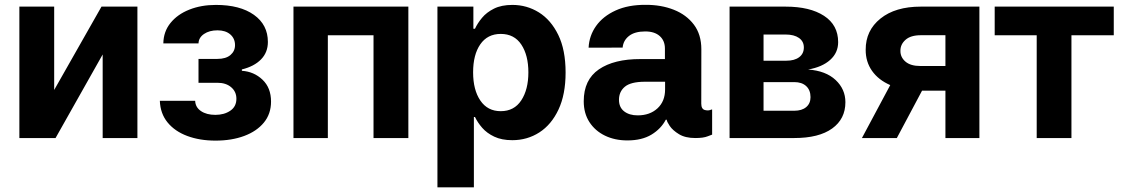

<svg xmlns="http://www.w3.org/2000/svg" viewBox="-20 -573 4675 797"><path d="M204.9 -199.6 401.3 -545.5H550.4V0H406.2V-346.9L210.6 0H60.4V-545.5H204.9Z M643.5 -154.5H790.1Q791.2 -127.5 814.3 -111.9Q837.4 -96.2 873.9 -96.2Q910.9 -96.2 936.1 -113.5Q961.3 -130.7 961.3 -163Q961.3 -192.5 939.6 -210.9Q918 -229.4 882.5 -229.4H804V-328.5H882.5Q917.6 -328.5 936.6 -344.6Q955.6 -360.8 955.6 -385.7Q955.6 -413 936.1 -430Q916.5 -447.1 882.8 -447.1Q849.1 -447.1 826.9 -432Q804.7 -416.9 804 -392.8H658Q658.7 -441.8 687.7 -477.6Q716.6 -513.5 765.8 -533Q815 -552.6 876.1 -552.6Q976.2 -552.6 1034.1 -511.4Q1092 -470.2 1092 -398.8Q1092 -355.5 1063.4 -326.3Q1034.8 -297.2 984 -284.8V-279.1Q1034.1 -275.9 1069.6 -242.2Q1105.1 -208.5 1105.1 -151.3Q1105.1 -100.5 1075.5 -64.3Q1045.8 -28.1 993.8 -8.7Q941.8 10.7 874.6 10.7Q809.3 10.7 757.6 -8.5Q706 -27.7 675.8 -64.5Q645.6 -101.2 643.5 -154.5Z M1198.2 0V-545.5H1675.1V0H1530.5V-426.5H1340.9V0Z M1795.8 204.5V-545.5H1945V-453.8H1951.7Q1962 -476.2 1980.8 -498.9Q1999.6 -521.7 2030.5 -537.1Q2061.4 -552.6 2106.9 -552.6Q2166.9 -552.6 2217 -521.5Q2267 -490.4 2297.4 -428.1Q2327.8 -365.8 2327.8 -272Q2327.8 -180.8 2298.3 -118.1Q2268.8 -55.4 2218.8 -23.3Q2168.7 8.9 2106.5 8.9Q2062.5 8.9 2031.8 -5.7Q2001.1 -20.2 1981.7 -42.4Q1962.4 -64.6 1951.7 -87.4H1947.1V204.5ZM1943.9 -272.7Q1943.9 -199.9 1973.9 -155.7Q2003.9 -111.5 2058.6 -111.5Q2114.3 -111.5 2143.8 -156.4Q2173.3 -201.3 2173.3 -272.7Q2173.3 -343.8 2144 -388Q2114.7 -432.2 2058.6 -432.2Q2003.6 -432.2 1973.7 -389Q1943.9 -345.9 1943.9 -272.7Z M2584.2 9.9Q2532.3 9.9 2491.3 -9.9Q2450.3 -29.8 2426.7 -66.2Q2403.1 -102.6 2403.1 -152.7Q2403.1 -241.8 2465.9 -285Q2528.8 -328.1 2638.8 -327.8H2740.1V-371.4Q2740.1 -404.1 2718.6 -423.3Q2697.1 -442.5 2658.4 -442.5Q2614.7 -442.5 2590.9 -423.7Q2567.1 -404.8 2564.6 -375.4L2423.3 -375Q2425.8 -425.1 2454.5 -465.4Q2483.3 -505.7 2535.5 -529.5Q2587.7 -553.3 2659.8 -552.9Q2724.4 -553.3 2777 -532.5Q2829.5 -511.7 2860.4 -470.7Q2891.3 -429.7 2891.3 -368.3L2891 -142.8Q2891 -120.4 2905.9 -116.3Q2920.8 -112.2 2933.2 -118.3H2936.1V-14.2Q2934.7 -14.2 2917.3 -7.1Q2899.9 0 2866.1 0Q2824.6 0 2798.5 -16Q2772.4 -32 2760.1 -50.2Q2747.9 -68.5 2747.9 -75.3V-76H2743.6Q2724.1 -38.4 2684.3 -14.2Q2644.5 9.9 2584.2 9.9ZM2627.1 -94.1Q2677.6 -94.1 2709.2 -123.2Q2740.8 -152.3 2740.8 -201.7V-233.7H2655.5Q2598 -233.3 2573.7 -212.9Q2549.4 -192.5 2549.4 -158.7Q2549.4 -127.5 2570.8 -110.8Q2592.3 -94.1 2627.1 -94.1Z M3008.5 0V-545.5H3241.1Q3342 -545.5 3400.6 -507.3Q3459.2 -469.1 3459.2 -398.1Q3459.2 -354 3426.1 -324.4Q3393.1 -294.7 3334.5 -284.4Q3408 -279.1 3448.7 -240.9Q3489.3 -202.8 3489.3 -148.8Q3489.3 -79.2 3434.3 -39.6Q3379.3 0 3277 0ZM3149.5 -113.3H3277Q3308.6 -113.3 3326.5 -128.4Q3344.5 -143.5 3344.5 -169.7Q3344.5 -198.9 3326.5 -215.6Q3308.6 -232.2 3277 -232.2H3149.5ZM3149.5 -321H3244.3Q3278.1 -321 3297.4 -335.6Q3316.8 -350.1 3316.8 -376.1Q3316.8 -401.3 3296.5 -415.5Q3276.3 -429.7 3241.1 -429.7H3149.5Z M3904.5 0V-196.7H3807.5L3702.8 0H3557.9L3675.4 -219.8Q3626.4 -241.1 3599.8 -278.9Q3573.2 -316.8 3573.5 -366.5Q3573.2 -446.4 3634.8 -495.9Q3696.4 -545.5 3802.2 -545.5H4045.5V0ZM3904.5 -299V-426.8H3802.2Q3760.3 -426.8 3738.8 -407.7Q3717.3 -388.5 3717.7 -362.2Q3717.3 -335.6 3738.5 -317.3Q3759.6 -299 3800.8 -299Z M4109 -426.5V-545.5H4603.3V-426.5H4427.6V0H4283.4V-426.5Z"/></svg>

Font: Inter Zeller
Style: Bold
Weight: 700
Designer: Rasmus Andersson; Joe Bland
Foundry: zeller
Version: Version 3.015;git-dec3a8cb1